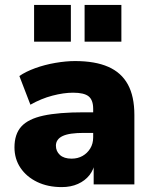

<svg xmlns="http://www.w3.org/2000/svg" viewBox="-20 -752 626 783"><path d="M232 11Q175 11 131.5 -10Q88 -31 63.5 -67.5Q39 -104 39 -151Q39 -205 67 -236Q95 -267 157 -280.5Q219 -294 322 -294H377V-210H322Q293 -210 271.5 -207Q250 -204 236 -197.5Q222 -191 215 -181Q208 -171 208 -158Q208 -135 224.5 -120Q241 -105 272 -105Q297 -105 316.5 -116Q336 -127 348 -146.5Q360 -166 360 -192V-308Q360 -344 341.5 -359Q323 -374 278 -374Q240 -374 194 -362Q148 -350 104 -325L59 -442Q85 -460 123.5 -474Q162 -488 205.5 -495.5Q249 -503 286 -503Q368 -503 421.5 -479.5Q475 -456 501.5 -407.5Q528 -359 528 -283V0H362V-93H368Q363 -61 345 -38Q327 -15 298 -2Q269 11 232 11ZM325 -582V-732H475V-582ZM119 -582V-732H269V-582Z"/></svg>

Font: Nunito Sans 12pt Black
Style: Regular
Weight: 900
Designer: Vernon Adams
Foundry: Vernon Adams
Version: Version 3.101;gftools[0.9.27]